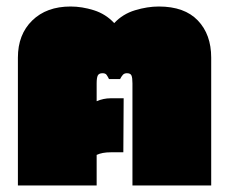

<svg xmlns="http://www.w3.org/2000/svg" viewBox="-20 -570 704 590"><path d="M35 0V-393Q35 -464 79 -507Q123 -550 197 -550Q232 -550 268.5 -538.5Q305 -527 331 -499Q357 -527 395 -538.5Q433 -550 468 -550Q547 -550 588 -507Q629 -464 629 -393V0H387V-314Q387 -331 384 -338Q381 -345 370 -345Q362 -345 357.5 -340Q353 -335 349 -327H315Q311 -335 307.5 -340Q304 -345 295 -345Q284 -345 280.5 -338Q277 -331 277 -314V-259Q298 -268 320 -268H360L359 -102H320Q294 -102 277 -94V0Z"/></svg>

Font: Kanit Black
Style: Regular
Weight: 900
Designer: Katatrad Team
Foundry: CadsonDemak
Version: Version 2.000; ttfautohint (v1.8.3)